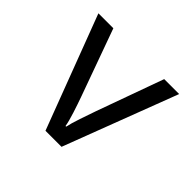

<svg xmlns="http://www.w3.org/2000/svg" viewBox="-85 -340 417 417"><g transform="rotate(45 124.0 -131.0)"><path d="M99.1 0 0 -261.7H45.9L101.6 -107.4Q107.4 -91.3 114 -70.8Q120.6 -50.3 122.6 -38.1H124.5Q127 -50.3 134 -71Q141.1 -91.8 146.5 -107.4L202.1 -261.7H248L148.4 0Z"/></g></svg>

Font: NotoSansOldHungarianUI
Style: Regular
Weight: 400
Designer: Monotype Design Team
Foundry: Monotype Imaging Inc.
Version: Version 1001.000; ttfautohint (v1.8.4.7-5d5b)